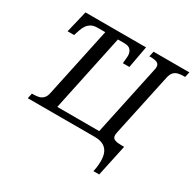

<svg xmlns="http://www.w3.org/2000/svg" viewBox="-195 -916 1338 1329"><g transform="rotate(30 474.0 -252.0)"><path d="M715 210Q719 193 721 178.5Q723 164 724 150.5Q725 137 725 125Q725 81 711 53.5Q697 26 670.5 13Q644 0 606 0H69L78 -42H91Q113 -42 132.5 -46.5Q152 -51 166.5 -66Q181 -81 187 -110L305 -664H243Q213 -664 193 -652.5Q173 -641 161 -622.5Q149 -604 142 -582L128 -539H76L118 -714H602L570 -539H518Q520 -561 521 -573Q522 -585 522.5 -591.5Q523 -598 523 -601Q523 -627 508.5 -645.5Q494 -664 456 -664H406L276 -50H611L730 -609Q732 -616 732.5 -622Q733 -628 733 -632Q733 -655 715 -663.5Q697 -672 661 -672H653L662 -714H948L939 -672H926Q904 -672 884.5 -667.5Q865 -663 851 -649Q837 -635 830 -605L724 -110Q723 -103 721.5 -95Q720 -87 720 -82Q720 -57 739.5 -49.5Q759 -42 790 -42H815L761 210Z"/></g></svg>

Font: Noto Serif
Style: Italic
Weight: 400
Italic angle: -12°
Designer: Monotype Design Team
Foundry: Monotype Imaging Inc.
Version: Version 2.013